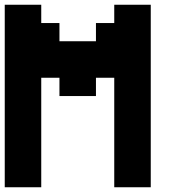

<svg xmlns="http://www.w3.org/2000/svg" viewBox="-20 -789 732 809"><path d="M0 0V-769H153.8V-691.9H230.5V-615.2H384.3V-691.9H461.4V-769H615.2V0H461.4V-461.4H384.3V-384.3H230.5V-461.4H153.8V0Z"/></svg>

Font: Good Old DOS
Style: Regular
Weight: 400
Designer: Vasily Draigo
Foundry: Vasily Draigo
Version: 1.0